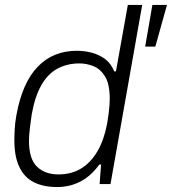

<svg xmlns="http://www.w3.org/2000/svg" viewBox="-20 -743 694 775"><path d="M211 12Q155 12 116.5 -7.5Q78 -27 58 -69Q38 -111 38 -176Q38 -199 39.5 -224Q41 -249 46 -277Q58 -344 80 -393.5Q102 -443 133.5 -475Q165 -507 204 -522.5Q243 -538 290 -538Q322 -538 351.5 -530Q381 -522 404.5 -504.5Q428 -487 441 -455H448L496 -723H554L426 0H382L388 -79H381Q347 -32 304 -10Q261 12 211 12ZM216 -39Q269 -39 308.5 -63.5Q348 -88 374.5 -134.5Q401 -181 413 -247Q417 -271 419 -288.5Q421 -306 422 -319Q423 -332 423 -343Q423 -404 404 -434.5Q385 -465 357 -476Q329 -487 301 -487Q251 -487 212 -466Q173 -445 147 -399.5Q121 -354 108 -281Q104 -252 101.5 -233Q99 -214 98 -200Q97 -186 97 -175Q97 -101 129.5 -70Q162 -39 216 -39ZM566 -555 595 -723H654L607 -555Z"/></svg>

Font: Archivo SemiBold ExtraLight
Style: Italic
Weight: 250
Italic angle: -10°
Version: Version 2.001